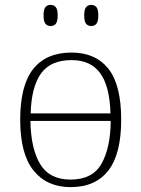

<svg xmlns="http://www.w3.org/2000/svg" viewBox="-20 -759 581 789"><path d="M270 10Q173 10 118 -58Q63 -126 63 -267Q63 -408 116.5 -475.5Q170 -543 274 -543Q372 -543 425 -477Q478 -411 478 -267Q478 -126 425 -58Q372 10 270 10ZM434 -293Q431 -404 392 -458Q353 -512 274 -512Q188 -512 148.5 -457Q109 -402 106 -293ZM270 -21Q360 -21 397 -86Q434 -151 435 -262H105Q107 -147 145.5 -84Q184 -21 270 -21ZM355 -652Q342 -652 334 -661Q326 -670 326 -696Q326 -721 334 -730Q342 -739 355 -739Q368 -739 376 -730Q384 -721 384 -696Q384 -670 376 -661Q368 -652 355 -652ZM188 -652Q175 -652 167 -661Q159 -670 159 -696Q159 -721 167 -730Q175 -739 188 -739Q201 -739 209 -730Q217 -721 217 -696Q217 -670 209 -661Q201 -652 188 -652Z"/></svg>

Font: Noto Serif ExtraLight
Style: Regular
Weight: 200
Designer: Monotype Design Team
Foundry: Monotype Imaging Inc.
Version: Version 2.015; ttfautohint (v1.8.4.7-5d5b)